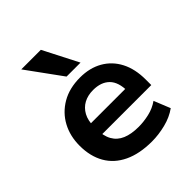

<svg xmlns="http://www.w3.org/2000/svg" viewBox="-213 -899 1040 1040"><g transform="rotate(-45 307.0 -378.5)"><path d="M348 10Q253 10 187 -21.5Q121 -53 87.5 -111.5Q54 -170 54 -251Q54 -325 85.5 -383.5Q117 -442 176 -476.5Q235 -511 317 -511Q391 -511 446 -479.5Q501 -448 531 -390Q561 -332 561 -251V-209H161V-294H462L447 -275Q447 -346 413.5 -379.5Q380 -413 319 -413Q278 -413 247.5 -396.5Q217 -380 199.5 -348Q182 -316 182 -267V-253Q182 -198 201.5 -163.5Q221 -129 259 -113Q297 -97 353 -97Q392 -97 433.5 -106.5Q475 -116 509 -140L547 -46Q507 -17 453 -3.5Q399 10 348 10ZM269 -566 123 -767H273L376 -566Z"/></g></svg>

Font: Nunito Sans 7pt
Style: Bold
Weight: 700
Designer: Vernon Adams
Foundry: Vernon Adams
Version: Version 3.101;gftools[0.9.27]